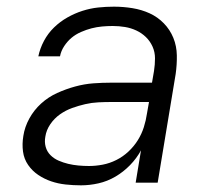

<svg xmlns="http://www.w3.org/2000/svg" viewBox="-20 -548 640 576"><path d="M223 8Q200 8 177 5.5Q154 3 133.5 -4Q113 -11 95 -23Q77 -35 64.5 -53Q52 -71 49 -93.5Q46 -116 50 -140Q54 -167 68 -192.5Q82 -218 103.5 -237.5Q125 -257 151.5 -269Q178 -281 205.5 -288.5Q233 -296 260 -298Q287 -300 314 -300H436L442 -335Q445 -354 445 -373Q445 -392 437.5 -408.5Q430 -425 417.5 -437Q405 -449 389 -456.5Q373 -464 355 -467Q337 -470 318 -470Q302 -470 286 -468.5Q270 -467 254.5 -463Q239 -459 223 -452Q207 -445 194.5 -434.5Q182 -424 172.5 -409.5Q163 -395 160 -379H95Q100 -403 112 -425.5Q124 -448 142 -465.5Q160 -483 182 -495.5Q204 -508 227.5 -515.5Q251 -523 274.5 -525.5Q298 -528 322 -528Q350 -528 377.5 -523.5Q405 -519 429 -508Q453 -497 471.5 -478Q490 -459 500 -434.5Q510 -410 510.5 -382Q511 -354 507 -326L453 0H387L403 -97Q390 -73 370 -52.5Q350 -32 326 -18Q302 -4 275.5 2Q249 8 223 8ZM247 -50Q267 -50 288 -54Q309 -58 329 -68Q349 -78 365.5 -93.5Q382 -109 393.5 -127.5Q405 -146 411.5 -166.5Q418 -187 421 -208L427 -242H314Q295 -242 275 -241Q255 -240 235.5 -235.5Q216 -231 196.5 -224Q177 -217 160 -205Q143 -193 131 -175.5Q119 -158 116 -138Q113 -122 117 -107.5Q121 -93 131.5 -82.5Q142 -72 156 -66Q170 -60 184.5 -56.5Q199 -53 215 -51.5Q231 -50 247 -50Z"/></svg>

Font: Iosevka Aile Light Oblique
Style: Regular
Weight: 300
Italic angle: -9°
Designer: Belleve Invis
Foundry: Belleve Invis
Version: Version 31.1.0; ttfautohint (v1.8.4)